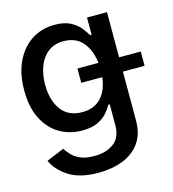

<svg xmlns="http://www.w3.org/2000/svg" viewBox="-113 -647 862 956"><g transform="rotate(-15 318.0 -168.5)"><path d="M278.3 215.8Q181.2 215.8 124.8 179Q68.4 142.1 46.9 92.3L137.7 54.7Q147.5 70.3 163.8 87.9Q180.2 105.5 207.8 117.7Q235.4 129.9 279.8 129.9Q339.8 129.9 379.4 100.8Q418.9 71.8 418.9 7.8V-99.1H411.6Q402.3 -82 384.5 -60.5Q366.7 -39.1 335.2 -23.7Q303.7 -8.3 253.9 -8.3Q189.5 -8.3 137.7 -38.8Q85.9 -69.3 55.7 -128.7Q25.4 -188 25.4 -274.9Q25.4 -361.8 55.4 -424.1Q85.4 -486.3 137.2 -519.5Q189 -552.7 254.9 -552.7Q305.7 -552.7 337.2 -535.9Q368.7 -519 386.2 -496.6Q403.8 -474.1 413.6 -457H421.4V-545.9H524.4V12.2Q524.4 82.5 491.9 127.4Q459.5 172.4 403.8 194.1Q348.1 215.8 278.3 215.8ZM277.3 -96.7Q346.2 -96.7 383.1 -144.3Q419.9 -191.9 419.9 -276.4Q419.9 -359.4 383.5 -410.9Q347.2 -462.4 277.3 -462.4Q229.5 -462.4 197.5 -437.7Q165.5 -413.1 149.4 -370.8Q133.3 -328.6 133.3 -276.4Q133.3 -195.8 169.9 -146.2Q206.5 -96.7 277.3 -96.7ZM309.6 -239.3V-313H636.2V-239.3Z"/></g></svg>

Font: Inter Tight Medium
Style: Regular
Weight: 500
Designer: Rasmus Andersson
Foundry: rsms
Version: Version 3.004; ttfautohint (v1.8.4.7-5d5b)